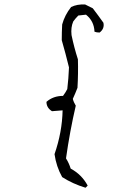

<svg xmlns="http://www.w3.org/2000/svg" viewBox="-20 -794 540 882"><path d="M306.6 -761.7Q334 -775.4 371.1 -773.4Q386.7 -765.6 406.2 -755.9Q431.6 -722.7 455.1 -689.5Q460.9 -662.1 437.5 -644.5Q423.8 -644.5 414.1 -648.4Q412.1 -697.3 375 -726.6Q357.4 -724.6 339.8 -722.7Q326.2 -709 316.4 -695.3Q304.7 -668 308.6 -632.8Q320.3 -576.2 337.9 -521.5Q339.8 -457 335.9 -390.6Q326.2 -365.2 314.5 -339.8Q318.4 -324.2 328.1 -308.6Q300.8 -191.4 283.2 -66.4Q296.9 -44.9 304.7 -19.5Q355.5 7.8 382.8 58.6Q378.9 62.5 373 68.4Q314.5 50.8 265.6 19.5Q238.3 -29.3 230.5 -85.9Q265.6 -187.5 267.6 -287.1Q242.2 -285.2 218.8 -283.2Q193.4 -298.8 193.4 -326.2Q224.6 -353.5 269.5 -353.5Q281.2 -369.1 289.1 -384.8Q294.9 -433.6 296.9 -484.4Q281.2 -548.8 263.7 -609.4Q263.7 -646.5 265.6 -681.6Q277.3 -724.6 306.6 -761.7Z"/></svg>

Font: BoLeHuaiShuti
Style: Regular
Weight: 400
Designer: Aston.linsen@gmail.com
Foundry: BoLe
Version: Version 1.00 June 15, 2016, initial release